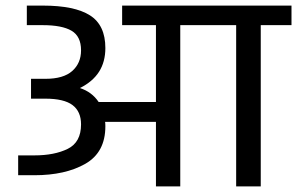

<svg xmlns="http://www.w3.org/2000/svg" viewBox="-20 -667 1063 687"><path d="M1023 -577H913V0H825V-577H735H625V0H538V-231H356Q357 -226 357 -215Q357 -122 285.5 -81Q214 -40 103 -40H45V-111H103Q175 -111 222.5 -134.5Q270 -158 270 -222Q270 -268 239.5 -291Q209 -314 142 -314H91V-385H143Q207 -385 238.5 -413Q270 -441 270 -487Q270 -537 236 -557Q202 -577 133 -577H76V-647H133Q247 -647 302 -612Q357 -577 357 -495Q357 -446 334.5 -410.5Q312 -375 266 -352Q309 -338 333 -302H538V-577H417V-647H735H1023Z"/></svg>

Font: Biryani
Style: Regular
Weight: 400
Designer: Dan Reynolds and Mathieu Réguer
Foundry: Dan Reynolds and Mathieu Réguer
Version: Version 1.004; ttfautohint (v1.1) -l 5 -r 5 -G 72 -x 0 -D la